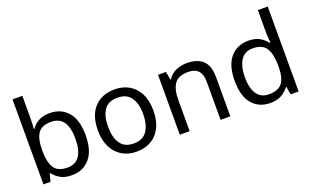

<svg xmlns="http://www.w3.org/2000/svg" viewBox="-83 -1182 2620 1614"><g transform="rotate(-20 1226.5 -375.0)"><path d="M173 -575Q173 -541 171.5 -511.5Q170 -482 168 -465H173Q196 -499 236 -522Q276 -545 339 -545Q439 -545 499.5 -475.5Q560 -406 560 -268Q560 -130 499 -60Q438 10 339 10Q276 10 236 -13Q196 -36 173 -68H166L148 0H85V-760H173ZM324 -472Q239 -472 206 -423Q173 -374 173 -271V-267Q173 -168 205.5 -115.5Q238 -63 326 -63Q398 -63 433.5 -116Q469 -169 469 -269Q469 -472 324 -472Z M1166 -269Q1166 -136 1098.5 -63Q1031 10 916 10Q845 10 789.5 -22.5Q734 -55 702 -117.5Q670 -180 670 -269Q670 -402 737 -474Q804 -546 919 -546Q992 -546 1047.5 -513.5Q1103 -481 1134.5 -419.5Q1166 -358 1166 -269ZM761 -269Q761 -174 798.5 -118.5Q836 -63 918 -63Q999 -63 1037 -118.5Q1075 -174 1075 -269Q1075 -364 1037 -418Q999 -472 917 -472Q835 -472 798 -418Q761 -364 761 -269Z M1563 -546Q1659 -546 1708 -499.5Q1757 -453 1757 -349V0H1670V-343Q1670 -472 1550 -472Q1461 -472 1427 -422Q1393 -372 1393 -278V0H1305V-536H1376L1389 -463H1394Q1420 -505 1466 -525.5Q1512 -546 1563 -546Z M2113 10Q2013 10 1953 -59.5Q1893 -129 1893 -267Q1893 -405 1953.5 -475.5Q2014 -546 2114 -546Q2176 -546 2215.5 -523Q2255 -500 2280 -467H2286Q2285 -480 2282.5 -505.5Q2280 -531 2280 -546V-760H2368V0H2297L2284 -72H2280Q2256 -38 2216 -14Q2176 10 2113 10ZM2127 -63Q2212 -63 2246.5 -109.5Q2281 -156 2281 -250V-266Q2281 -366 2248 -419.5Q2215 -473 2126 -473Q2055 -473 2019.5 -416.5Q1984 -360 1984 -265Q1984 -169 2019.5 -116Q2055 -63 2127 -63Z"/></g></svg>

Font: Noto Sans Old Italic
Style: Regular
Weight: 400
Designer: Monotype Design Team
Foundry: Monotype Imaging Inc.
Version: Version 2.003; ttfautohint (v1.8.4.7-5d5b)